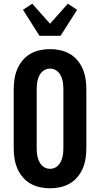

<svg xmlns="http://www.w3.org/2000/svg" viewBox="-20 -1008 540 1036"><path d="M250 8Q222 8 194.5 2Q167 -4 143 -18Q119 -32 101 -54Q83 -76 72.5 -101.5Q62 -127 58 -155Q54 -183 54 -210V-525Q54 -552 58 -580Q62 -608 72.5 -633.5Q83 -659 101 -681Q119 -703 143 -717Q167 -731 194.5 -737Q222 -743 250 -743Q278 -743 305.5 -737Q333 -731 357 -717Q381 -703 399 -681Q417 -659 427.5 -633.5Q438 -608 442 -580Q446 -552 446 -525V-210Q446 -183 442 -155Q438 -127 427.5 -101.5Q417 -76 399 -54Q381 -32 357 -18Q333 -4 305.5 2Q278 8 250 8ZM250 -97Q263 -97 274.5 -102Q286 -107 294.5 -116Q303 -125 308.5 -136.5Q314 -148 317 -160.5Q320 -173 321 -185.5Q322 -198 322 -210V-525Q322 -537 321 -549.5Q320 -562 317 -574.5Q314 -587 308.5 -598.5Q303 -610 294.5 -619Q286 -628 274.5 -633Q263 -638 250 -638Q237 -638 225.5 -633Q214 -628 205.5 -619Q197 -610 191.5 -598.5Q186 -587 183 -574.5Q180 -562 179 -549.5Q178 -537 178 -525V-210Q178 -198 179 -185.5Q180 -173 183 -160.5Q186 -148 191.5 -136.5Q197 -125 205.5 -116Q214 -107 225.5 -102Q237 -97 250 -97ZM193 -815 104 -955 154 -988 250 -880 346 -988 396 -955 307 -815Z"/></svg>

Font: Iosevka Curly Slab Extrabold
Style: Regular
Weight: 800
Monospace: yes
Designer: Belleve Invis
Foundry: Belleve Invis
Version: Version 22.1.2; ttfautohint (v1.8.4)